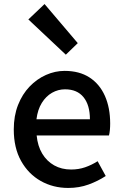

<svg xmlns="http://www.w3.org/2000/svg" viewBox="-20 -914 606 948"><path d="M317 14Q242 14 181 -20.5Q120 -55 84 -119.5Q48 -184 48 -275Q48 -342 69 -395.5Q90 -449 126 -486.5Q162 -524 207 -544Q252 -564 299 -564Q372 -564 422 -531.5Q472 -499 498 -440.5Q524 -382 524 -304Q524 -287 522.5 -271.5Q521 -256 518 -245H161Q166 -193 188.5 -155.5Q211 -118 247.5 -97.5Q284 -77 331 -77Q368 -77 400 -88Q432 -99 462 -118L502 -45Q464 -20 417.5 -3Q371 14 317 14ZM160 -325H424Q424 -395 392.5 -434Q361 -473 301 -473Q267 -473 237 -456Q207 -439 186.5 -406Q166 -373 160 -325ZM305 -644 120 -818 200 -894 364 -701Z"/></svg>

Font: Noto Sans SC Medium
Style: Regular
Weight: 500
Designer: Ryoko NISHIZUKA  (kana, bopomofo & ideographs); Paul D. Hunt (Latin, Greek & Cyrillic); Sandoll Communications , Soo-you
Foundry: Adobe
Version: Version 2.004-H2;hotconv 1.0.118;makeotfexe 2.5.65603